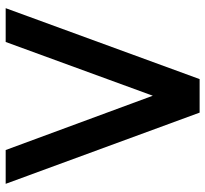

<svg xmlns="http://www.w3.org/2000/svg" viewBox="-44 -696 740 693"><g transform="rotate(-90 326.5 -350.0)"><path d="M9 -700 266 0H387L643 -700H521L327 -169L131 -700Z"/></g></svg>

Font: Unageo
Style: SemiBold
Weight: 600
Designer: Richard Sepsi
Foundry: Richard Sepsi
Version: Version 2.000